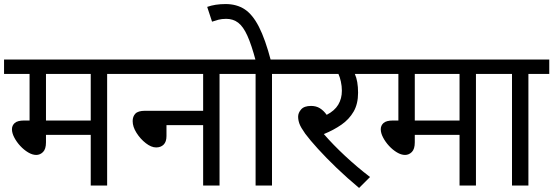

<svg xmlns="http://www.w3.org/2000/svg" viewBox="-20 -916 2732 948"><path d="M509 -551V0H428V-250H207V-213Q207 -180 192.5 -165.5Q178 -151 159 -151Q140 -151 119 -163.5Q98 -176 80 -195.5Q62 -215 50.5 -237Q39 -259 39 -278Q39 -296 52.5 -308.5Q66 -321 100 -321H126V-551H0V-622H612V-551ZM428 -551H207V-321H428Z M598 -622H1167V-551H1064V0H983V-298H802V-244Q802 -216 788 -202Q774 -188 751 -188Q727 -188 700 -209Q673 -230 654 -260Q635 -290 635 -318Q635 -341 648.5 -355Q662 -369 696 -369H983V-551H598Z M1323 -551V0H1242V-551H1153V-622H1426V-551ZM1243 -615Q1222 -694 1201.5 -739.5Q1181 -785 1156 -804Q1131 -823 1097 -823Q1075 -823 1058 -818.5Q1041 -814 1027 -809L1003 -882Q1042 -896 1094 -896Q1148 -896 1187.5 -870.5Q1227 -845 1258.5 -783.5Q1290 -722 1318 -615Z M1807 -42 1753 12Q1694 -37 1642 -87Q1590 -137 1550 -181Q1510 -225 1487 -256Q1465 -287 1458.5 -305Q1452 -323 1452 -340Q1452 -359 1467 -376Q1482 -393 1516 -393Q1541 -393 1559.5 -381.5Q1578 -370 1593 -349Q1632 -369 1650 -399Q1668 -429 1668 -468Q1668 -491 1663 -513.5Q1658 -536 1651 -551H1412V-622H1836V-551H1732Q1748 -516 1748 -458Q1748 -403 1726 -365Q1704 -327 1666 -300.5Q1628 -274 1579 -254Q1624 -202 1683.5 -146.5Q1743 -91 1807 -42Z M2330 -551V0H2249V-250H2028V-213Q2028 -180 2013.5 -165.5Q1999 -151 1980 -151Q1961 -151 1940 -163.5Q1919 -176 1901 -195.5Q1883 -215 1871.5 -237Q1860 -259 1860 -278Q1860 -296 1873.5 -308.5Q1887 -321 1921 -321H1947V-551H1821V-622H2433V-551ZM2249 -551H2028V-321H2249Z M2589 -551V0H2508V-551H2419V-622H2692V-551Z"/></svg>

Font: Go Noto Current
Style: Regular
Weight: 400
Designer: Monotype Design Team
Foundry: Monotype Imaging Inc.
Version: Version 2.007; ttfautohint (v1.8) -l 8 -r 50 -G 200 -x 14 -D